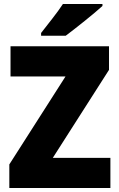

<svg xmlns="http://www.w3.org/2000/svg" viewBox="-20 -947 600 967"><path d="M496 -917V-927H297C268 -882 220 -824 187 -781V-767H311C363 -806 456 -880 496 -917ZM536 0V-152H246L529 -595V-714H33V-562H310L27 -119V0Z"/></svg>

Font: Noto Sans Devanagari UI SemiCondensed Black
Style: Regular
Weight: 900
Width: 4
Designer: Jelle Bosma - Monotype Design Team
Foundry: Monotype Imaging Inc.
Version: Version 2.004